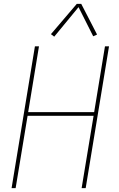

<svg xmlns="http://www.w3.org/2000/svg" viewBox="-20 -975 616 995"><path d="M40 0H61L123 -375H465L403 0H424L545 -735H524L468 -394H126L182 -735H161ZM261 -785 387 -938 463 -787 483 -796 401 -955H378L244 -798Z"/></svg>

Font: Iosevka Sparkle Thin
Style: Italic
Weight: 100
Italic angle: -9°
Designer: Belleve Invis
Foundry: Belleve Invis
Version: Version 4.5.0; ttfautohint (v1.8.3)